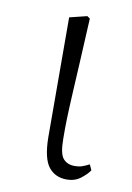

<svg xmlns="http://www.w3.org/2000/svg" viewBox="-67 -560 425 619"><g transform="rotate(10 145.5 -251.0)"><path d="M194.8 14.2Q156.7 14.2 135.3 -12.9Q113.8 -40 112.8 -108.9L111.8 -502L168.9 -516.1L178.2 -509.8Q173.8 -424.3 170.7 -362.8Q167.5 -301.3 165 -256.8Q162.6 -212.4 161.6 -178.5Q160.6 -144.5 161.1 -113.8Q161.1 -64.5 174.6 -48.8Q188 -33.2 211.9 -33.2Q227.1 -33.2 237.8 -37.1Q248.5 -41 259.8 -46.9L268.1 -28.8Q258.3 -14.2 239.5 0Q220.7 14.2 194.8 14.2Z"/></g></svg>

Font: Source Han Serif CN ExtraLight
Style: Regular
Weight: 250
Designer: Ryoko NISHIZUKA  (kana & ideographs); Frank Grießhammer (Latin, Greek & Cyrillic); Wenlong ZHANG  (bopomofo); Sandoll Co
Foundry: Adobe Systems Incorporated
Version: Version 1.001;PS 1.001;hotconv 16.6.54;makeotf.lib2.5.65590